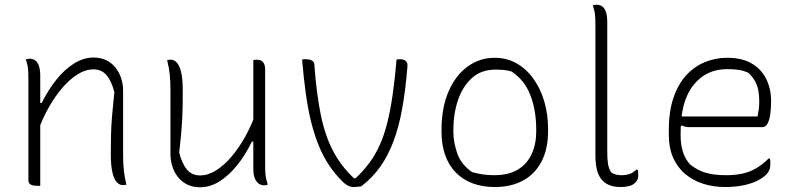

<svg xmlns="http://www.w3.org/2000/svg" viewBox="-20 -780 3360 811"><path d="M514 0Q510 1 506.5 1.5Q503 2 499 2Q486 2 474.5 -9Q463 -20 455.5 -49Q448 -78 448 -130Q448 -177 449 -214Q450 -251 453.5 -292Q457 -333 463 -391Q451 -438 430 -462.5Q409 -487 375 -487Q341 -487 307 -465.5Q273 -444 242 -407.5Q211 -371 185 -324.5Q159 -278 141 -228L138 -345H156Q184 -401 218.5 -444Q253 -487 293 -512Q333 -537 375 -537Q405 -537 428 -526Q451 -515 467 -495.5Q483 -476 491.5 -450.5Q500 -425 500 -397Q500 -352 500 -306.5Q500 -261 500 -215.5Q500 -170 500 -124Q500 -89 503 -60.5Q506 -32 514 0ZM150 5Q149 5 147 5Q145 5 143.5 5Q142 5 140 5Q132 5 124.5 4Q117 3 111.5 0.5Q106 -2 103 -6.5Q100 -11 100 -18Q100 -71 100 -124Q100 -177 100 -230Q100 -283 100 -336Q100 -389 100 -442Q100 -477 98 -493Q96 -509 89 -529Q92 -530 94.5 -530.5Q97 -531 100 -531.5Q103 -532 105 -532Q120 -532 130 -524Q140 -516 145 -500Q150 -484 150 -459Q150 -382 150 -304.5Q150 -227 150 -150Q150 -73 150 5Z M701 -528Q714 -528 725.5 -517Q737 -506 744.5 -477.5Q752 -449 752 -396Q752 -361 751.5 -331.5Q751 -302 749.5 -273.5Q748 -245 745 -212Q742 -179 737 -135Q749 -88 770 -63.5Q791 -39 825 -39Q859 -39 893 -60.5Q927 -82 958 -118.5Q989 -155 1015 -201.5Q1041 -248 1059 -298V-182H1044Q1017 -126 982 -82.5Q947 -39 907.5 -14Q868 11 825 11Q795 11 772 0Q749 -11 733 -30.5Q717 -50 708.5 -75.5Q700 -101 700 -129Q700 -175 700 -220.5Q700 -266 700 -311.5Q700 -357 700 -402Q700 -437 697 -465.5Q694 -494 686 -526Q690 -527 693.5 -527.5Q697 -528 701 -528ZM1064 -528Q1074 -528 1082 -524.5Q1090 -521 1095 -511.5Q1100 -502 1100 -485Q1100 -418 1100 -351Q1100 -284 1100 -217.5Q1100 -151 1100 -84Q1100 -60 1101 -47Q1102 -34 1104.5 -24Q1107 -14 1111 0Q1109 1 1106 1.5Q1103 2 1100.5 2.5Q1098 3 1095 3Q1084 3 1073.5 -4Q1063 -11 1056.5 -26.5Q1050 -42 1050 -67Q1050 -145 1050 -221Q1050 -297 1050 -373Q1050 -449 1050 -526Q1052 -527 1054 -527Q1056 -527 1058.5 -527.5Q1061 -528 1064 -528Z M1270 -530Q1282 -530 1290 -527.5Q1298 -525 1303 -520Q1308 -515 1308 -505Q1317 -383 1335 -295Q1353 -207 1386.5 -143Q1420 -79 1475 -27H1482Q1515 -58 1540.5 -92.5Q1566 -127 1584.5 -168.5Q1603 -210 1616 -262Q1629 -314 1638.5 -379.5Q1648 -445 1655 -528Q1657 -529 1661 -529.5Q1665 -530 1669 -530Q1681 -530 1688 -526.5Q1695 -523 1698.5 -516.5Q1702 -510 1701 -499Q1693 -400 1679 -322Q1665 -244 1642 -183Q1619 -122 1586 -75.5Q1553 -29 1506 7Q1499 8 1491 9Q1483 10 1475 10Q1466 10 1458 7.5Q1450 5 1442 -0.5Q1434 -6 1426 -14Q1395 -45 1371 -80.5Q1347 -116 1328.5 -160Q1310 -204 1296 -258Q1282 -312 1272.5 -379Q1263 -446 1256 -528Q1258 -529 1262 -529.5Q1266 -530 1270 -530Z M2070 -536Q2118 -536 2159 -514Q2200 -492 2230.5 -451Q2261 -410 2278 -355Q2295 -300 2295 -234V-226Q2295 -151 2267.5 -98Q2240 -45 2189.5 -17.5Q2139 10 2070 10Q2018 10 1976.5 -5.5Q1935 -21 1905.5 -51Q1876 -81 1860.5 -124.5Q1845 -168 1845 -223V-231Q1845 -326 1875 -394.5Q1905 -463 1956 -499.5Q2007 -536 2070 -536ZM2073 -486Q2013 -486 1973.5 -450.5Q1934 -415 1914.5 -357Q1895 -299 1895 -231V-225Q1895 -179 1911.5 -132Q1928 -85 1974 -53Q1999 -46 2021.5 -43Q2044 -40 2067 -40Q2129 -40 2168 -64Q2207 -88 2226 -130Q2245 -172 2245 -225V-231Q2245 -314 2220.5 -377.5Q2196 -441 2141 -478Q2125 -483 2108 -484.5Q2091 -486 2073 -486Z M2495 -670Q2495 -705 2493 -721Q2491 -737 2484 -757Q2485 -758 2487 -758.5Q2489 -759 2490.5 -759Q2492 -759 2493.5 -759.5Q2495 -760 2497 -760Q2499 -760 2500 -760Q2515 -760 2525 -752Q2535 -744 2540 -728Q2545 -712 2545 -687Q2545 -633 2545 -579Q2545 -525 2545 -470.5Q2545 -416 2545 -361.5Q2545 -307 2545 -253Q2545 -199 2545 -145Q2545 -109 2548 -89Q2551 -69 2561 -53Q2569 -46 2580.5 -43Q2592 -40 2605 -40Q2616 -40 2625 -41.5Q2634 -43 2641.5 -46Q2649 -49 2655.5 -53.5Q2662 -58 2668 -63H2674Q2675 -60 2675.5 -55.5Q2676 -51 2676 -45Q2676 -31 2673.5 -23.5Q2671 -16 2663 -8Q2658 -3 2651.5 0.5Q2645 4 2637 6Q2629 8 2620 9Q2611 10 2602 10Q2572 10 2551.5 1Q2531 -8 2518.5 -25Q2506 -42 2500.5 -66.5Q2495 -91 2495 -123Q2495 -191 2495 -259.5Q2495 -328 2495 -396.5Q2495 -465 2495 -533.5Q2495 -602 2495 -670Z M3052 -536Q3114 -536 3155 -512Q3196 -488 3216.5 -446.5Q3237 -405 3237 -354V-350Q3237 -325 3234 -300.5Q3231 -276 3223 -259.5Q3215 -243 3200 -243H2891Q2882 -243 2874 -245Q2866 -247 2861 -250L2846 -241L2842 -288H3180Q3183 -303 3185 -318.5Q3187 -334 3187 -351Q3187 -396 3176 -423Q3165 -450 3142 -472Q3123 -481 3102.5 -484.5Q3082 -488 3051 -488Q2963 -488 2909 -420.5Q2855 -353 2855 -222V-205Q2855 -169 2864.5 -139Q2874 -109 2894 -86Q2925 -61 2960 -50.5Q2995 -40 3047 -40Q3087 -40 3117.5 -47Q3148 -54 3174.5 -69.5Q3201 -85 3226 -110H3232Q3233 -107 3233.5 -102Q3234 -97 3234 -89Q3234 -73 3229.5 -62Q3225 -51 3217 -43Q3201 -27 3175.5 -15Q3150 -3 3116.5 3.5Q3083 10 3043 10Q2994 10 2951 -3.5Q2908 -17 2875 -44.5Q2842 -72 2823.5 -113.5Q2805 -155 2805 -211V-229Q2805 -310 2825 -368Q2845 -426 2879.5 -463Q2914 -500 2958.5 -518Q3003 -536 3052 -536Z"/></svg>

Font: Recursive Casual Light
Style: Regular
Weight: 300
Version: Version 1.047